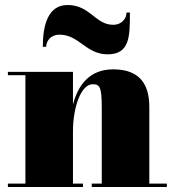

<svg xmlns="http://www.w3.org/2000/svg" viewBox="-20 -747 698 767"><path d="M218 -608.5C296 -608.5 323 -530 410 -530C499 -530 499 -602.5 499 -697H485.5C485.5 -675 468.5 -648 432 -648C360.5 -648 340 -727 250 -727C171 -727 151 -645 151 -560H164.5C164.5 -582 181.5 -608.5 218 -608.5ZM11.5 -13.5V0H311.5V-13.5H271.5V-222.5C271.5 -317.5 303 -410.5 350.5 -410.5C378.5 -410.5 386.5 -400 386.5 -316V-13.5H346.5V0H646.5V-13.5H576.5V-319.5C576.5 -406.5 541.5 -470 432 -470C335 -470 290.5 -403.5 271.5 -329V-460H11.5V-446.5H81.5V-13.5Z"/></svg>

Font: Bodoni* 16pt Fatface
Style: Regular
Weight: 900
Version: Version 2.3